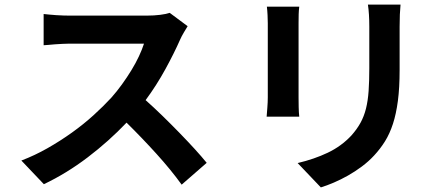

<svg xmlns="http://www.w3.org/2000/svg" viewBox="-20 -762 1952 836"><path d="M797 -648Q792 -640 781 -621.5Q770 -603 764 -589Q739 -532 700.5 -461.5Q662 -391 614 -326Q649 -295 687 -258Q725 -221 761 -184Q797 -147 828 -113Q859 -79 880 -53L771 42Q724 -23 661 -92.5Q598 -162 531 -228Q454 -147 362 -77Q270 -7 171 40L73 -63Q131 -85 186.5 -116.5Q242 -148 293 -184.5Q344 -221 387.5 -260.5Q431 -300 465 -337Q489 -364 511 -394.5Q533 -425 552 -456Q571 -487 585 -517Q599 -547 607 -572H283Q268 -572 251.5 -571Q235 -570 219 -569Q203 -568 190.5 -566.5Q178 -565 170 -565V-701Q180 -700 194.5 -698.5Q209 -697 225 -696Q241 -695 256.5 -694.5Q272 -694 283 -694H619Q651 -694 678 -697.5Q705 -701 719 -706Z M1283 -733Q1281 -717 1280.5 -700.5Q1280 -684 1280 -661V-337Q1280 -320 1280.5 -295.5Q1281 -271 1283 -254H1141Q1142 -268 1144 -292.5Q1146 -317 1146 -338V-661Q1146 -675 1145 -696Q1144 -717 1142 -733ZM1724 -742Q1722 -722 1721 -698.5Q1720 -675 1720 -646V-457Q1720 -380 1712.5 -323Q1705 -266 1691 -223Q1677 -180 1656.5 -147Q1636 -114 1609 -85Q1585 -59 1555.5 -37Q1526 -15 1495 2.5Q1464 20 1433.5 33Q1403 46 1377 54L1276 -52Q1348 -69 1407 -97Q1466 -125 1510 -172Q1534 -199 1549.5 -227Q1565 -255 1573.5 -289Q1582 -323 1585 -366Q1588 -409 1588 -465V-646Q1588 -702 1582 -742Z"/></svg>

Font: Kinto Sans
Style: Bold
Weight: 700
Designer: Authors: Ryoko NISHIZUKA  (kana & ideographs); Paul D. Hunt (Latin, Greek & Cyrillic); Wenlong ZHANG  (bopomofo); Sandol
Foundry: Adobe Systems Incorporated, ookami Inc.
Version: Version 0.001